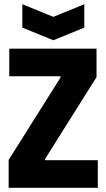

<svg xmlns="http://www.w3.org/2000/svg" viewBox="-20 -891 505 911"><path d="M21 0V-132L267 -523V-529H24V-660H438V-525L194 -137V-131H444V0ZM86 -871 233 -811 380 -871V-760L233 -700L86 -760Z"/></svg>

Font: Bricolage Grotesque 72pt SemiCondensed ExtraBold
Style: Regular
Weight: 800
Width: 4
Designer: Mathieu Triay
Foundry: Atelier Triay
Version: Version 1.001;gftools[0.9.33.dev8+g029e19f]